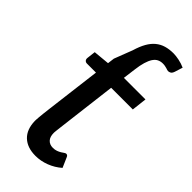

<svg xmlns="http://www.w3.org/2000/svg" viewBox="-235 -772 827 827"><g transform="rotate(45 178.0 -358.5)"><path d="M151 -610Q160.5 -642 173 -664Q185.5 -686 202 -699.5Q218.5 -713 239 -719Q259.5 -725 284.5 -725Q299 -725 318.8 -721Q338.5 -717 356 -709L344.5 -672.5Q340.5 -661 334.2 -657.5Q328 -654 322 -654Q319 -654 315.5 -655.2Q312 -656.5 307.5 -657.8Q303 -659 297.2 -660.2Q291.5 -661.5 283.5 -661.5Q269.5 -661.5 258.5 -656Q247.5 -650.5 239.2 -638Q231 -625.5 225 -605.5Q219 -585.5 215.5 -556.5L208 -499H339.5L331.5 -430H199.5L169.5 -185.5Q167 -165 165.5 -152.5Q164 -140 163.2 -132.8Q162.5 -125.5 162.2 -122.5Q162 -119.5 162 -118Q162 -94 173.5 -81.8Q185 -69.5 204.5 -69.5Q217 -69.5 226.5 -73Q236 -76.5 243.2 -81Q250.5 -85.5 255.2 -89Q260 -92.5 264 -92.5Q272 -92.5 275.5 -83.5L295.5 -38Q270.5 -16 239.2 -4Q208 8 176 8Q126 8 97.5 -19Q69 -46 68 -97Q68 -100 68.2 -104.8Q68.5 -109.5 69.2 -118.8Q70 -128 71.5 -142.8Q73 -157.5 76 -181L107 -430H52Q44.5 -430 39.8 -435.2Q35 -440.5 36.5 -450.5L41 -488.5L115 -495.5L119 -527Z"/></g></svg>

Font: Lato Medium
Style: Italic
Weight: 500
Italic angle: -7°
Designer: Lukasz Dziedzic
Foundry: tyPoland Lukasz Dziedzic
Version: Version 2.006; 2014-01-15